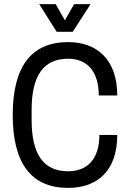

<svg xmlns="http://www.w3.org/2000/svg" viewBox="-20 -903 632 935"><path d="M334 -748 421 -883H341L296 -804L251 -883H171L256 -748ZM312 -698C134 -698 42 -581 42 -343C42 -105 134 12 312 12C452 12 551 -69 551 -246H464C464 -127 404 -69 312 -69C192 -69 134 -151 134 -318V-368C134 -535 192 -617 312 -617C402 -617 461 -558 461 -438H551C551 -613 452 -698 312 -698Z"/></svg>

Font: Archivo Narrow
Style: Regular
Weight: 400
Designer: Hector Gatti
Foundry: Omnibus-Type
Version: Version 1.003;PS 001.003;hotconv 1.0.70;makeotf.lib2.5.58329